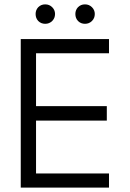

<svg xmlns="http://www.w3.org/2000/svg" viewBox="-20 -859 594 879"><path d="M75 0V-680H479V-615H145V-373H469V-307H145V-65H479V0ZM414 -795Q414 -776 401 -763Q388 -750 369 -750Q350 -750 337 -763Q325 -776 325 -795Q325 -813 337 -826Q350 -839 369 -839Q388 -839 401 -826Q414 -813 414 -795ZM232 -795Q232 -776 219 -763Q206 -750 187 -750Q168 -750 155 -763Q143 -776 143 -795Q143 -813 155 -826Q168 -839 187 -839Q206 -839 219 -826Q232 -813 232 -795Z"/></svg>

Font: Glacial Indifference
Style: Regular
Weight: 400
Designer: Alfredo Marco Pradil
Version: Version 1.00